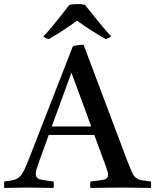

<svg xmlns="http://www.w3.org/2000/svg" viewBox="-43 -928 767 949"><path d="M-22 1Q-24 -15 -22 -31Q6 -34 23 -38Q40 -42 52 -52.5Q64 -63 75 -84.5Q86 -106 101 -145L317 -699Q328 -703 343.5 -705Q359 -707 370 -707L585 -136Q599 -100 608 -79.5Q617 -59 628 -50Q639 -41 656 -37.5Q673 -34 703 -31Q705 -15 703 1Q668 1 631 0Q594 -1 557 -1Q519 -1 480.5 0Q442 1 404 1Q401 -14 404 -31Q453 -36 472 -40.5Q491 -45 491 -64Q491 -72 488 -82Q485 -92 480 -107L423 -261H198L148 -123Q141 -104 137.5 -91.5Q134 -79 134 -69Q134 -47 154.5 -41.5Q175 -36 222 -31Q224 -14 222 1Q188 1 155 0Q122 -1 88 -1Q60 -1 34 0Q8 1 -22 1ZM213 -303H408L310 -569ZM338 -826Q307 -803 272 -780Q237 -757 199 -735Q182 -738 171 -748Q192 -769 215.5 -797.5Q239 -826 261.5 -854.5Q284 -883 300 -904Q308 -906 318.5 -907Q329 -908 339 -908Q348 -908 358.5 -907Q369 -906 377 -904Q394 -883 416.5 -854.5Q439 -826 463 -797.5Q487 -769 507 -748Q495 -739 479 -735Q441 -757 405.5 -779.5Q370 -802 338 -826Z"/></svg>

Font: Tiro Devanagari Hindi
Style: Regular
Weight: 400
Designer: Devanagari: John Hudson & Fiona Ross. Latin: John Hudson.
Foundry: Tiro Typeworks Ltd.
Version: Version 1.52